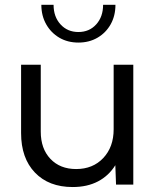

<svg xmlns="http://www.w3.org/2000/svg" viewBox="-20 -752 639 782"><path d="M522.9 0H452.6L449.7 -79.1Q422.9 -36.1 379.2 -13.2Q335.4 9.8 275.9 9.8Q178.7 9.8 122.3 -49.1Q65.9 -107.9 65.9 -210V-488.3H146V-215.8Q146 -146.5 185.3 -105Q224.6 -63.5 290 -63.5Q358.4 -63.5 400.6 -108.4Q442.9 -153.3 442.9 -225.6V-488.3H522.9ZM450.2 -732.4Q450.2 -688 430.9 -653.3Q411.6 -618.7 377.4 -598.6Q343.3 -578.6 299.3 -578.6Q255.4 -578.6 221.4 -598.6Q187.5 -618.7 168 -653.3Q148.4 -688 148.4 -732.4H198.2Q198.2 -683.6 226.6 -652.6Q254.9 -621.6 299.3 -621.6Q343.8 -621.6 371.8 -652.6Q399.9 -683.6 399.9 -732.4Z"/></svg>

Font: Kumbh Sans
Style: Regular
Weight: 400
Version: Version 1.005